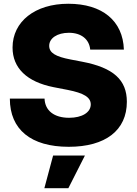

<svg xmlns="http://www.w3.org/2000/svg" viewBox="-20 -759 718 1008"><path d="M340.8 11.7C534.2 11.7 646 -75.2 646 -224.6C646 -339.4 575.7 -403.8 411.1 -435.1L350.1 -446.8C271.5 -461.9 238.3 -481.4 238.3 -518.6C238.3 -558.6 280.8 -586.9 341.8 -586.9C406.2 -586.9 448.7 -553.2 453.6 -498.5H630.4C625.5 -649.9 517.1 -739.3 338.4 -739.3C164.1 -739.3 45.9 -646 45.9 -509.3C45.9 -402.3 120.6 -329.1 261.7 -301.3L335 -287.1C419.4 -270.5 456.5 -248.5 456.5 -210.9C456.5 -168.9 411.1 -140.6 342.8 -140.6C264.6 -140.6 216.3 -177.7 213.9 -241.2H31.7C31.7 -79.1 142.6 11.7 340.8 11.7ZM212.9 229H338.9L425.8 57.6H258.8Z"/></svg>

Font: Raveo Display Display ExtraBold
Style: Regular
Weight: 800
Designer: Jakub Foglar, Rasmus Andersson (Inter)
Foundry: Jakubfoglar.com
Version: Version 1.100;Glyphs 3.2.3 (3260)